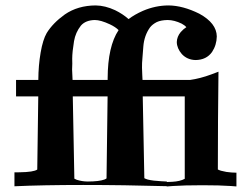

<svg xmlns="http://www.w3.org/2000/svg" viewBox="-20 -685 922 707"><path d="M832 -49.9C820.2 -50.5 807.5 -52.6 793.8 -56.3C789.6 -57.6 785.7 -59.1 782.2 -60.9C782.2 -181.8 783 -301.8 784.5 -421L757.8 -410.9C730.2 -400.7 704.2 -394 679.8 -390.6H504.8C504.7 -394.6 504.4 -400.5 503.9 -408.5C503.5 -416.5 503.1 -425.6 502.9 -435.8C502.7 -446 503.2 -458.5 504.6 -473.1C505.7 -485.5 506.8 -499 507.8 -513.8C509.9 -540.7 518.1 -564.1 532.4 -584.1C538.3 -591.7 546.6 -598.2 557.2 -603.7C567.7 -608.5 581.1 -611.1 597.4 -611.3C613.8 -611.2 630.9 -606.7 648.7 -598.1C656.3 -594.1 662.1 -589.7 666.2 -584.9C659.6 -580.9 652.7 -574.9 645.4 -566.8C636.3 -555.7 631.4 -543.5 631 -530.3C631.2 -514.9 637.4 -500.1 649.5 -486C662.7 -471.8 679.5 -464.4 700.1 -463.9C726.7 -464.2 747 -474.1 760.8 -493.5C772.1 -510.6 777.9 -529.7 778.3 -550.8C777.8 -583.4 756.4 -611.3 714.2 -634.4C673.8 -654.5 635.9 -664.7 600.6 -665C568.5 -664.9 537.1 -658.3 506.3 -645.1C485.7 -636 468 -625.9 453.5 -614.7C438.9 -627.6 422.4 -638.4 404.2 -647.3C379.6 -658.8 355.7 -664.7 332.4 -665C288.4 -664.8 250.5 -653.7 218.7 -631.8C189.5 -610.9 167.3 -588.1 152 -563.4C142.6 -547.1 135.1 -523.3 129.7 -491.8C124.2 -460.4 121.3 -426.7 121.1 -390.6H39.1V-330.1H120.9L117.2 -60.7C108.6 -54.5 87 -51.1 52.5 -50.6L33.2 -50.3V0.9C102.7 -2.3 187.1 -3.9 286.4 -3.9C386 -3.9 488.7 -2.4 594.3 0.6V1.6L616.9 -0.1C643.5 -1.9 679.6 -2.9 725.3 -2.9C768 -2.9 802.8 -2 829.6 -0.1L850.6 1.5V-49.1ZM117.8 -49ZM660.3 -26.6C649 -20.3 633.7 -16.7 614.3 -15.6L594.3 -14.8V-16.6L574.4 -17.6C553.4 -18.6 536.6 -20.7 524 -23.9C519.5 -25.2 515.3 -26.8 511.5 -28.8L505.6 -330.1H660.3ZM246.2 -450.5 245.9 -469C246 -485.6 248.2 -507.1 252.6 -533.6C256.3 -555 264.7 -574 277.8 -590.6C289.4 -604 306.6 -610.9 329.3 -611.3C343.5 -611.3 362 -606 384.9 -595.3C398.7 -588.7 409.3 -581.7 416.7 -574.2C390.1 -534.4 376.7 -475.1 376.4 -396.5V-390.6H247.2L245.5 -429.1C245.9 -435.5 246.2 -442.7 246.2 -450.5ZM372.8 -48.6ZM364 -23.7C351.2 -19.1 330.9 -16.7 303.1 -16.6C289.2 -16.7 275.8 -18.8 263 -22.8C259.6 -24 256.6 -25.5 253.8 -27.1L248 -330.1H376.2L372.3 -28.1C370.9 -26.8 368.1 -25.3 364 -23.7Z"/></svg>

Font: Bentham
Style: Bold
Weight: 700
Version: Version 002.001